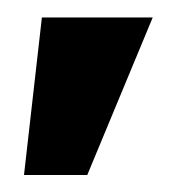

<svg xmlns="http://www.w3.org/2000/svg" viewBox="-20 -89 215 220"><path d="M7.5 111.5 28 -69H155L80 111.5Z"/></svg>

Font: Anybody UltraCondensed Thin
Style: Regular
Weight: 100
Width: 1
Designer: Tyler Finck
Foundry: Etcetera Type Company
Version: Version 1.110